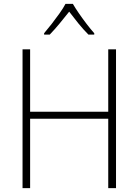

<svg xmlns="http://www.w3.org/2000/svg" viewBox="-20 -968 713 988"><path d="M577 0H537V-357H135V0H96V-714H135V-393H537V-714H577ZM355 -948Q367 -927 386 -899.5Q405 -872 426 -844.5Q447 -817 465 -797V-790H435Q409 -816 383 -848Q357 -880 336 -908Q314 -880 287.5 -848Q261 -816 236 -790H207V-797Q225 -818 246 -845Q267 -872 286.5 -899.5Q306 -927 317 -948Z"/></svg>

Font: Noto Sans Disp ExtLt
Style: Regular
Weight: 200
Designer: Monotype Design Team
Foundry: Monotype Imaging Inc.
Version: Version 2.000;GOOG;noto-source:20170915:90ef993387c0